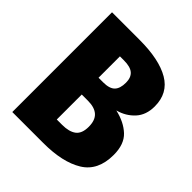

<svg xmlns="http://www.w3.org/2000/svg" viewBox="-192 -821 946 946"><g transform="rotate(45 281.5 -347.5)"><path d="M548 -204Q548 -94 471.5 -47Q395 0 261 0H45V-695H237Q374 -695 448 -651.5Q522 -608 522 -516Q522 -456 488 -419Q454 -382 402 -368Q468 -353 508 -315.5Q548 -278 548 -204ZM226 -569V-420H258Q302 -420 320.5 -439Q339 -458 339 -498Q339 -534 319 -551.5Q299 -569 254 -569ZM363 -215Q363 -260 339.5 -281.5Q316 -303 269 -303H226V-129H263Q312 -129 337.5 -148.5Q363 -168 363 -215Z"/></g></svg>

Font: Fira Sans Condensed ExtraBold
Style: Regular
Weight: 800
Width: 3
Designer: Carrois Corporate & Edenspiekermann AG
Foundry: Carrois Corporate GbR & Edenspiekermann AG
Version: Version 4.203